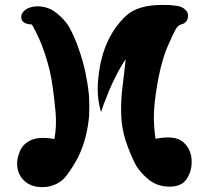

<svg xmlns="http://www.w3.org/2000/svg" viewBox="-20 -770 852 784"><path d="M133.8 -744.1Q176.8 -744.1 210.9 -716.8Q245.1 -689.5 262.7 -659.2Q286.1 -616.2 301.8 -569.3Q318.4 -522.5 328.1 -477.5Q337.9 -431.6 342.8 -385.7Q344.7 -361.3 344.7 -335.9Q344.7 -315.4 343.8 -294.9Q339.8 -252 329.1 -210Q318.4 -168 298.8 -127.9Q280.3 -91.8 252.9 -54.7Q225.6 -17.6 176.8 -7.8Q163.1 -5.9 149.4 -5.9Q120.1 -5.9 95.7 -19.5Q60.5 -41 52.7 -78.1Q49.8 -88.9 49.8 -101.6Q49.8 -122.1 58.6 -145.5Q70.3 -181.6 107.4 -198.2Q128.9 -207 154.3 -207Q178.7 -207 202.1 -202.1Q211.9 -254.9 207 -311.5Q202.1 -367.2 194.3 -419.9Q186.5 -480.5 164.1 -547.9Q142.6 -614.3 110.4 -669.9Q70.3 -671.9 67.4 -695.3Q63.5 -717.8 88.9 -733.4Q96.7 -738.3 108.4 -741.2Q119.1 -744.1 133.8 -744.1ZM762.7 -109.4Q762.7 -70.3 742.2 -39.1Q721.7 -7.8 672.9 -7.8Q623 -7.8 587.9 -36.1Q552.7 -64.5 534.2 -96.7Q510.7 -142.6 493.2 -195.3Q475.6 -249 474.6 -310.5Q473.6 -365.2 480.5 -418Q487.3 -471.7 493.2 -528.3Q483.4 -514.6 473.6 -497.1Q462.9 -479.5 453.1 -459Q433.6 -421.9 418 -380.9Q401.4 -340.8 392.6 -312.5Q378.9 -357.4 378.9 -409.2Q378.9 -431.6 381.8 -454.1Q389.6 -531.2 416 -592.8Q445.3 -659.2 494.1 -705.1Q542 -750 644.5 -750Q710.9 -750 729.5 -736.3Q748 -723.6 748 -706.1Q748 -694.3 741.2 -683.6Q734.4 -673.8 721.7 -670.9Q706.1 -668 695.3 -646.5Q683.6 -625 670.9 -594.7Q654.3 -559.6 643.6 -520.5Q631.8 -480.5 622.1 -424.8Q609.4 -350.6 608.4 -301.8Q607.4 -253.9 615.2 -203.1Q695.3 -219.7 729.5 -188.5Q762.7 -158.2 762.7 -109.4Z"/></svg>

Font: MahoPreGreeks
Style: Regular
Weight: 400
Designer: ABC, Toei Animation
Foundry: Ishotihadus
Version: Version 1.00